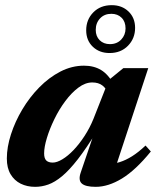

<svg xmlns="http://www.w3.org/2000/svg" viewBox="-20 -711 614 744"><path d="M293 -43 348 -204.5H356.5Q315 -137 281.8 -94.2Q248.5 -51.5 220.5 -28.2Q192.5 -5 167.2 4Q142 13 116 13Q85 13 60.2 0.8Q35.5 -11.5 21 -35.8Q6.5 -60 6.5 -97Q6.5 -141 22.5 -190.5Q38.5 -240 66.5 -287Q94.5 -334 132.2 -372.5Q170 -411 214.2 -433.8Q258.5 -456.5 305.5 -456.5Q344 -456.5 372 -439.5Q400 -422.5 421 -383.5L398 -350Q391.5 -368.5 376.5 -380Q361.5 -391.5 337.5 -391.5Q310.5 -391.5 283.8 -371.5Q257 -351.5 233 -319.2Q209 -287 190.8 -249.5Q172.5 -212 161.8 -176.8Q151 -141.5 151 -116.5Q151 -97.5 159.2 -89.2Q167.5 -81 184.5 -81Q200.5 -81 221.8 -93.8Q243 -106.5 265 -129.5Q287 -152.5 307.2 -183.5Q327.5 -214.5 342 -250L401.5 -401L458 -447H554.5L419 -36L397 -75.5Q420.5 -75.5 443.8 -82.8Q467 -90 491.8 -105.5Q516.5 -121 544 -147L564.5 -124Q505.5 -51.5 452.5 -19.2Q399.5 13 351 13Q311 13 296.8 0Q282.5 -13 293 -43ZM413 -691Q452.5 -691 478 -666.5Q503.5 -642 503.5 -603Q503.5 -562 476 -533.8Q448.5 -505.5 404.5 -505.5Q365 -505.5 339.5 -530Q314 -554.5 314 -593.5Q314 -635 341.5 -663Q369 -691 413 -691ZM406 -540Q433 -540 449.8 -557.8Q466.5 -575.5 466.5 -601Q466.5 -627 451.2 -642.2Q436 -657.5 411.5 -657.5Q384.5 -657.5 367.8 -639.8Q351 -622 351 -595Q351 -570.5 366.2 -555.2Q381.5 -540 406 -540Z"/></svg>

Font: Newsreader 16pt 16pt
Style: Bold Italic
Weight: 700
Italic angle: -17°
Version: Version 1.003